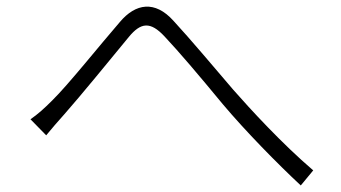

<svg xmlns="http://www.w3.org/2000/svg" viewBox="-20 -629 1040 586"><path d="M73 -265 121 -216C135 -233 157 -259 177 -281C224 -334 322 -454 373 -516C410 -561 439 -564 482 -518C528 -469 584 -403 660 -311C729 -229 827 -129 898 -63L936 -109C840 -191 743 -297 692 -355C639 -417 559 -512 509 -566C453 -628 394 -619 346 -562C286 -493 189 -371 139 -322C115 -298 95 -280 73 -265Z"/></svg>

Font: Noto Sans T Chinese Light
Style: Regular
Weight: 300
Designer: Ryoko NISHIZUKA (kana & ideographs); Paul D. Hunt (Latin, Greek & Cyrillic); Wenlong ZHANG (bopomofo); Sandoll Communica
Foundry: Adobe Systems Incorporated
Version: Version 1.000;PS 1;hotconv 1.0.78;makeotf.lib2.5.61930